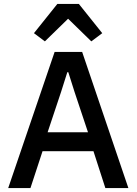

<svg xmlns="http://www.w3.org/2000/svg" viewBox="-20 -964 700 984"><path d="M638 0H520L459 -189H198L136 0H22L260 -698H401ZM431 -286 362 -493 330 -594H325L293 -493L224 -286ZM274 -944H384L504 -794L448 -752L329 -868L210 -752L154 -794Z"/></svg>

Font: IBM Plex Sans Medium
Style: Regular
Weight: 500
Designer: Mike Abbink, Paul van der Laan, Pieter van Rosmalen
Foundry: Bold Monday
Version: Version 3.201